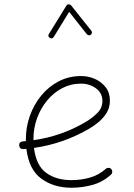

<svg xmlns="http://www.w3.org/2000/svg" viewBox="-20 -858 622 888"><path d="M493.7 -50.8Q455.1 -15.6 407.2 -2.7Q359.4 10.3 310.1 10.3Q229 10.3 171.4 -31.5Q113.8 -73.2 102.1 -169.4Q95.2 -168.9 87.9 -168.5Q70.8 -167.5 68.8 -185.1Q67.9 -202.1 85.4 -204.1Q92.8 -204.6 99.6 -205.1Q99.6 -210 99.6 -214.8Q99.6 -269.5 117.9 -321.5Q136.2 -373.5 170.2 -415.3Q204.1 -457 251.2 -481.7Q298.3 -506.3 355.5 -506.3Q388.2 -506.3 418.5 -493.2Q448.7 -480 468.5 -454.8Q488.3 -429.7 488.3 -393.1Q488.3 -360.4 472.9 -335.7Q457.5 -311 436 -293.5Q414.6 -275.9 396.5 -265.1Q275.9 -193.8 137.2 -173.8Q147 -92.8 193.4 -58.8Q239.7 -24.9 310.1 -24.9Q355.5 -24.9 396.7 -36.9Q438 -48.8 469.2 -77.1Q474.6 -82 482.2 -81.8Q489.7 -81.5 494.6 -76.2Q499.5 -70.8 499.3 -63.2Q499 -55.7 493.7 -50.8ZM355 -471.2Q307.6 -471.2 267.6 -450.2Q227.5 -429.2 197.8 -393.1Q168 -356.9 151.4 -311.3Q134.8 -265.6 134.8 -216.3Q134.8 -212.9 134.8 -209.5Q266.6 -228.5 377 -294.4Q405.3 -311 429.4 -334.7Q453.6 -358.4 453.6 -391.1Q453.6 -427.7 423.8 -449.5Q394 -471.2 355 -471.2ZM210.4 -683.1Q199.7 -689.5 206.1 -700.7L287.1 -832Q291 -838.4 298.1 -837.9Q305.2 -837.4 308.6 -833.5L402.3 -715.8Q405.8 -711.9 405 -706.3Q404.3 -700.7 400.4 -697.3Q396.5 -693.8 390.9 -694.8Q385.3 -695.8 381.8 -699.7L299.8 -803.2L228.5 -687Q221.2 -675.8 210.4 -683.1Z"/></svg>

Font: Mikhak-FD ExtraLight
Style: Regular
Weight: 200
Designer: Amin Abedi
Version: Version 3.2